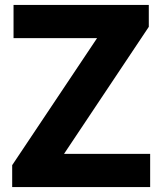

<svg xmlns="http://www.w3.org/2000/svg" viewBox="-20 -760 660 780"><path d="M29.5 0V-89L395 -636L397 -605H35V-740H584.5V-651L219.5 -104L217 -135H590V0Z"/></svg>

Font: Encode Sans Condensed Thin
Style: Bold
Weight: 700
Version: Version 3.002